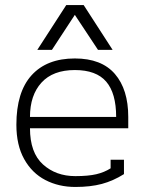

<svg xmlns="http://www.w3.org/2000/svg" viewBox="-20 -727 574 762"><path d="M243 -707H312L427 -529H369L277 -668L186 -529H128ZM45 -232Q45 -362 105.5 -428.5Q166 -495 277 -495Q383 -495 436 -433.5Q489 -372 489 -263V-218H99Q99 -121 150.5 -74.5Q202 -28 279 -28Q330 -28 362 -35.5Q394 -43 419 -59V-93H472V-36Q429 -9 384 3Q339 15 279 15Q213 15 160 -12.5Q107 -40 76 -95.5Q45 -151 45 -232ZM441 -263Q441 -357 401.5 -403Q362 -449 277 -449Q190 -449 144.5 -399Q99 -349 99 -263Z"/></svg>

Font: Pridi ExtraLight
Style: Regular
Weight: 275
Designer: Katatrad Team
Foundry: CadsonDemak
Version: Version 1.001